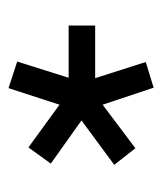

<svg xmlns="http://www.w3.org/2000/svg" viewBox="16 -770 390 463"><g transform="rotate(-90 211.5 -538.0)"><path d="M382 -568H256L295 -692L231 -713L191 -590L88 -665L49 -611L153 -537L46 -458L86 -407L191 -486L232 -363L294 -382L255 -504H382Z"/></g></svg>

Font: Sunflower Medium
Style: Regular
Weight: 500
Designer: JIKJI
Foundry: JIKJI
Version: Version 1.00